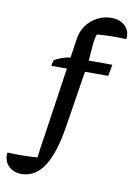

<svg xmlns="http://www.w3.org/2000/svg" viewBox="-228 -817 759 1088"><g transform="rotate(10 151.0 -273.0)"><path d="M-28 207Q-58 207 -82 193Q-106 179 -117.5 155Q-129 131 -125 101Q-79 103 -37.5 102.5Q4 102 47 99Q52 59 56.5 29.5Q61 0 65.5 -28.5Q70 -57 75 -93L150 -602Q156 -645 180.5 -679Q205 -713 242.5 -733Q280 -753 323 -753Q357 -753 382 -739.5Q407 -726 419 -702.5Q431 -679 427 -649Q339 -653 258 -646Q253 -633 250.5 -620Q248 -607 246 -590Q244 -573 242.5 -548.5Q241 -524 238 -488L177 -103Q153 52 103 129.5Q53 207 -28 207ZM34 -426 42 -460Q64 -472 87.5 -480.5Q111 -489 138 -492H374L362 -426Z"/></g></svg>

Font: Piazzolla Thin
Style: Bold Italic
Weight: 700
Italic angle: -11.3°
Version: Version 2.005